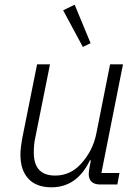

<svg xmlns="http://www.w3.org/2000/svg" viewBox="-20 -786 597 818"><path d="M333 -586 249 -742 298 -766 366 -602ZM138 -512H193L129 -193Q124 -168 124 -136Q124 -38 215 -38Q279 -38 324 -87Q375 -142 390 -215L449 -512H504L412 -49H489L480 0H407Q358 0 358 -46Q358 -54 361 -70L367 -103H363Q308 12 199 12Q135 12 101 -24.5Q67 -61 67 -127Q67 -153 74 -193Z"/></svg>

Font: IBM Plex Sans Light
Style: Italic
Weight: 300
Italic angle: -11.31°
Designer: Mike Abbink, Paul van der Laan, Pieter van Rosmalen
Foundry: Bold Monday
Version: Version 3.0